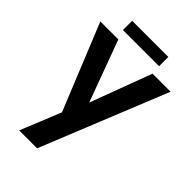

<svg xmlns="http://www.w3.org/2000/svg" viewBox="-257 -739 1049 1049"><g transform="rotate(45 267.5 -215.0)"><path d="M242.5 215H104L199.5 -20L-3.5 -519.5H135.5L267 -163L400 -519.5H539.5ZM396.5 -573.5H117V-645H396.5Z"/></g></svg>

Font: Acari Sans
Style: Bold
Weight: 700
Designer: Alfredo Marco Pradil and Stefan Peev (font) & Cristiano Sobral (main changes)
Foundry: Alfredo Marco Pradil and Stefan Peev (font) & Cristiano Sobral (main changes)
Version: Version 1.063; ttfautohint (v1.8.3)